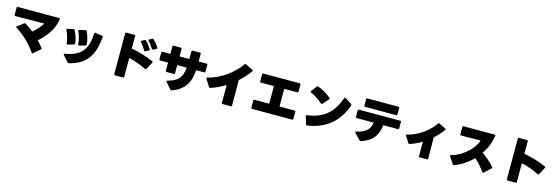

<svg xmlns="http://www.w3.org/2000/svg" viewBox="46 -2223 10707 3689"><g transform="rotate(15 5400.0 -378.5)"><path d="M627 50 757 -62C762 -66 765 -71 765 -77C765 -80 764 -84 761 -88C734 -126 696 -170 652 -215C786 -328 928 -503 956 -714C958 -727 951 -734 938 -734H116C103 -734 97 -728 97 -715V-571C97 -559 103 -552 116 -552L690 -557C656 -501 598 -424 506 -349C452 -393 397 -433 346 -463C341 -466 337 -467 332 -467C328 -467 323 -466 318 -462L194 -371C188 -367 185 -362 185 -358C185 -353 189 -348 195 -344C364 -234 496 -109 601 47C605 53 609 56 614 56C618 56 623 54 627 50Z M1444 -323 1566 -355C1577 -358 1583 -365 1582 -376C1578 -462 1550 -555 1514 -630C1509 -640 1501 -644 1490 -641L1369 -613C1356 -610 1352 -601 1358 -589C1394 -513 1418 -419 1422 -339C1423 -325 1431 -320 1444 -323ZM1341 56C1708 -27 1812 -270 1842 -598C1843 -610 1838 -617 1826 -619L1685 -639C1672 -641 1664 -635 1664 -622C1654 -300 1532 -149 1217 -99C1208 -97 1202 -93 1202 -87C1202 -83 1204 -79 1208 -74L1316 48C1323 55 1331 58 1341 56ZM1226 -284 1349 -318C1360 -321 1365 -328 1364 -340C1353 -431 1324 -520 1282 -592C1277 -601 1269 -604 1258 -601L1142 -574C1129 -571 1125 -562 1131 -550C1171 -472 1194 -390 1204 -299C1205 -286 1213 -280 1226 -284Z M2837 -614 2899 -645C2910 -651 2914 -660 2908 -671C2882 -715 2833 -776 2796 -810C2791 -814 2787 -816 2782 -816C2778 -816 2774 -815 2770 -813L2714 -784C2707 -781 2704 -776 2704 -771C2704 -767 2706 -762 2710 -758C2743 -723 2786 -667 2811 -622C2818 -612 2826 -609 2837 -614ZM2785 -216C2796 -211 2805 -213 2811 -224L2889 -369C2891 -373 2892 -377 2892 -380C2892 -387 2888 -392 2881 -395C2755 -451 2589 -501 2438 -529V-778C2438 -790 2432 -797 2419 -797H2259C2246 -797 2240 -790 2240 -778V33C2240 46 2246 52 2259 52H2419C2432 52 2438 46 2438 33V-341C2557 -314 2680 -270 2785 -216ZM2702 -546 2767 -579C2774 -583 2778 -588 2778 -594C2778 -598 2777 -601 2775 -605C2747 -652 2700 -714 2663 -748C2658 -752 2654 -754 2649 -754C2645 -754 2641 -753 2637 -751L2580 -722C2573 -718 2570 -714 2570 -709C2570 -705 2572 -701 2576 -696C2612 -656 2650 -603 2676 -554C2682 -543 2691 -541 2702 -546Z M3386 50C3633 -41 3724 -198 3740 -447H3902C3914 -447 3921 -453 3921 -466V-602C3921 -615 3914 -621 3902 -621H3743L3744 -773C3744 -785 3738 -792 3725 -792H3578C3566 -792 3559 -785 3559 -773V-621H3364V-771C3364 -783 3357 -790 3345 -790H3200C3187 -790 3181 -783 3181 -771V-621H3024C3012 -621 3005 -615 3005 -602V-467C3005 -454 3012 -448 3024 -448H3181V-286C3181 -274 3187 -267 3200 -267H3345C3357 -267 3364 -274 3364 -286V-448L3554 -447C3534 -245 3456 -161 3256 -109C3247 -107 3242 -102 3242 -96C3242 -92 3244 -88 3248 -84L3360 43C3368 52 3375 54 3386 50Z M4089 -188C4182 -217 4283 -264 4381 -326L4380 31C4380 44 4387 50 4399 50H4564C4577 50 4583 44 4583 31L4580 -475C4656 -543 4727 -620 4789 -706C4792 -710 4794 -714 4794 -718C4794 -724 4790 -729 4783 -732L4636 -805C4625 -810 4617 -808 4610 -798C4484 -610 4236 -424 3983 -366C3974 -364 3969 -359 3969 -353C3969 -350 3970 -346 3973 -342L4064 -197C4070 -187 4078 -185 4089 -188Z M4970 -7H5768C5781 -7 5787 -14 5787 -26V-169C5787 -182 5781 -188 5768 -188H5468V-539H5728C5741 -539 5747 -545 5747 -558V-700C5747 -712 5741 -719 5728 -719H5004C4991 -719 4985 -712 4985 -700V-558C4985 -545 4991 -539 5004 -539H5263V-188H4970C4957 -188 4951 -182 4951 -169V-26C4951 -14 4957 -7 4970 -7Z M6222 -450C6227 -446 6231 -444 6235 -444C6240 -444 6245 -446 6249 -451L6355 -569C6359 -573 6361 -577 6361 -581C6361 -586 6358 -590 6353 -595C6274 -666 6163 -726 6086 -751C6075 -755 6068 -752 6061 -743L5977 -633C5974 -628 5972 -624 5972 -621C5972 -615 5976 -610 5983 -607C6055 -575 6150 -515 6222 -450ZM6073 28C6468 -28 6687 -259 6794 -564C6798 -575 6794 -583 6785 -589L6653 -675C6649 -677 6646 -679 6642 -679C6636 -679 6631 -674 6628 -666C6527 -383 6360 -204 6018 -163C6004 -161 5999 -153 6003 -141L6050 13C6053 24 6062 30 6073 28Z M7058 -608 7677 -607C7689 -607 7696 -614 7696 -626V-756C7696 -769 7689 -775 7677 -775H7058C7046 -775 7039 -769 7039 -756V-627C7039 -615 7046 -608 7058 -608ZM7149 50C7393 -27 7466 -173 7486 -357H7779C7791 -357 7798 -364 7798 -376V-505C7798 -517 7791 -524 7779 -524H6957C6945 -524 6938 -517 6938 -505V-376C6938 -364 6945 -357 6957 -357H7296C7279 -239 7219 -148 7014 -103C7005 -101 7000 -96 7000 -90C7000 -87 7002 -82 7006 -78L7123 44C7130 51 7138 53 7149 50Z M8067 -138C8142 -162 8223 -198 8304 -247L8303 40C8303 52 8309 59 8322 59H8468C8480 59 8487 52 8487 40L8484 -382C8548 -439 8608 -504 8660 -577C8663 -581 8664 -585 8664 -588C8664 -594 8660 -599 8653 -603L8522 -668C8511 -673 8502 -671 8496 -661C8391 -503 8184 -347 7972 -301C7963 -299 7957 -294 7957 -287C7957 -283 7959 -280 7961 -276L8043 -147C8049 -138 8057 -135 8067 -138Z M8997 33C9130 -13 9255 -97 9358 -203C9430 -141 9503 -57 9559 21C9563 26 9567 29 9572 29C9576 29 9581 27 9585 23L9714 -95C9719 -99 9721 -104 9721 -109C9721 -113 9720 -118 9716 -122C9647 -204 9554 -278 9469 -340C9547 -455 9600 -584 9616 -716C9618 -729 9611 -736 9599 -736H8981C8969 -736 8962 -729 8962 -717V-572C8962 -559 8969 -553 8981 -553C9013 -553 9046 -553 9078 -553L9273 -556C9305 -556 9338 -556 9370 -556C9348 -466 9193 -222 8891 -138C8882 -136 8877 -130 8877 -124C8877 -120 8878 -117 8881 -113L8972 24C8978 34 8986 37 8997 33Z M10595 -216C10606 -211 10615 -213 10621 -224L10699 -369C10701 -373 10702 -377 10702 -380C10702 -387 10698 -392 10691 -395C10565 -451 10399 -501 10248 -529V-777C10248 -790 10242 -796 10229 -796H10069C10056 -796 10050 -790 10050 -777V33C10050 46 10056 52 10069 52H10229C10242 52 10248 46 10248 33V-341C10367 -314 10490 -270 10595 -216Z"/></g></svg>

Font: LINE Seed JP App_OTF ExtraBold
Style: Regular
Weight: 800
Designer: LINE & Fontrix & Fontworks
Version: Version 1.013